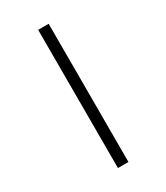

<svg xmlns="http://www.w3.org/2000/svg" viewBox="-240 -861 1043 1203"><g transform="rotate(-30 282.0 -260.0)"><path d="M244 240V-760H320V240Z"/></g></svg>

Font: Noto Serif Tamil ExtraBold
Style: Italic
Weight: 800
Italic angle: -12°
Designer: Indian Type Foundry, Tom Grace, and the Monotype Design Team
Foundry: Monotype Imaging Inc.
Version: Version 2.003; ttfautohint (v1.8.4.7-5d5b)